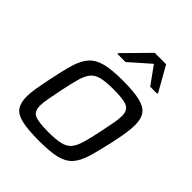

<svg xmlns="http://www.w3.org/2000/svg" viewBox="-206 -858 990 990"><g transform="rotate(45 288.5 -363.5)"><path d="M247 8Q166 8 120.5 -2Q75 -12 56.5 -37.5Q38 -63 38 -109Q38 -136 44 -171.5Q50 -207 60 -255Q76 -335 91.5 -386.5Q107 -438 133.5 -466.5Q160 -495 206 -506.5Q252 -518 330 -518Q410 -518 455 -507.5Q500 -497 519 -471.5Q538 -446 538 -400Q538 -373 532.5 -337.5Q527 -302 517 -255Q499 -174 483.5 -122.5Q468 -71 442 -42.5Q416 -14 370.5 -3Q325 8 247 8ZM247 -58Q302 -58 333.5 -65.5Q365 -73 382.5 -93Q400 -113 411.5 -152Q423 -191 436 -255Q445 -299 451 -331Q457 -363 457 -385Q457 -426 429.5 -439Q402 -452 330 -452Q275 -452 243 -444.5Q211 -437 193.5 -416.5Q176 -396 165 -357Q154 -318 141 -255Q132 -210 126 -178Q120 -146 120 -124Q120 -83 147 -70.5Q174 -58 247 -58ZM213 -595 214 -601 346 -735H429L505 -601L504 -595H453L383 -692L273 -595Z"/></g></svg>

Font: Saira
Style: Italic
Weight: 400
Italic angle: -12°
Designer: Hector Gatti with collaboration of the Omnibus-Type team
Foundry: Omnibus-Type
Version: Version 1.100; ttfautohint (v1.8.3)